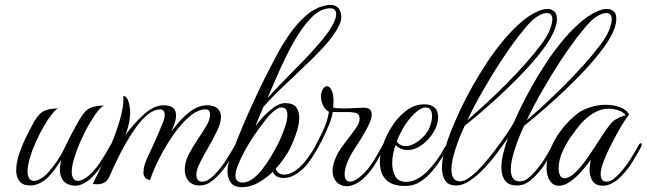

<svg xmlns="http://www.w3.org/2000/svg" viewBox="-20 -762 2677 795"><path d="M105 6Q74 6 60.5 -12Q47 -30 47 -56Q47 -89 60.5 -128Q74 -167 92 -202.5Q110 -238 121 -258Q143 -295 165.5 -304Q188 -313 221 -313Q211 -310 195 -289.5Q179 -269 161.5 -239Q144 -209 128.5 -174.5Q113 -140 103.5 -107.5Q94 -75 94 -52Q94 -35 100.5 -24Q107 -13 121 -13Q133 -13 149 -22.5Q165 -32 178 -46Q222 -95 249.5 -153.5Q277 -212 311 -270Q333 -307 355.5 -316Q378 -325 411 -325Q401 -322 384 -300.5Q367 -279 348.5 -247Q330 -215 314 -178.5Q298 -142 287.5 -108Q277 -74 277 -50Q277 -34 283.5 -23.5Q290 -13 303 -13Q315 -13 331 -23Q347 -33 360 -46Q383 -71 402 -101Q421 -131 440 -165Q443 -169 445 -169Q449 -169 449 -163Q449 -158 447 -155Q429 -122 409 -89Q389 -56 360 -27Q344 -11 322.5 -0.5Q301 10 280 6Q252 1 240 -16.5Q228 -34 228 -59Q228 -79 234 -101Q222 -82 208.5 -63Q195 -44 178 -27Q164 -13 144.5 -3.5Q125 6 105 6Z M807 6Q777 6 761 -12.5Q745 -31 745 -59Q745 -90 761 -121.5Q777 -153 797.5 -183Q818 -213 834 -240Q850 -267 850 -288Q850 -296 846 -302.5Q842 -309 831 -309Q799 -309 764.5 -279.5Q730 -250 698 -204Q666 -158 640.5 -108Q615 -58 601 -16Q585 -20 579.5 -28.5Q574 -37 574 -47Q574 -63 578.5 -78Q583 -93 593 -115Q603 -137 619 -171.5Q635 -206 657 -261Q660 -269 661 -275Q662 -281 662 -286Q662 -309 643 -309Q619 -309 594 -289.5Q569 -270 545.5 -238Q522 -206 501 -169Q480 -132 463 -96.5Q446 -61 435 -35Q425 -12 411 -5.5Q397 1 384 1Q380 1 374.5 0.5Q369 0 364 0Q384 -40 406.5 -87.5Q429 -135 448 -183Q467 -231 479 -275Q491 -319 491 -351Q491 -355 490.5 -357Q490 -359 490 -361Q490 -364 492 -364Q502 -364 508 -351.5Q514 -339 516.5 -323.5Q519 -308 519 -299Q519 -274 513 -247.5Q507 -221 499 -203Q537 -254 577.5 -290Q618 -326 658 -326Q685 -326 697 -315Q709 -304 709 -284Q709 -270 704.5 -256Q700 -242 690 -218Q728 -270 764.5 -298Q801 -326 837 -326Q866 -326 880.5 -313Q895 -300 895 -278Q895 -254 879.5 -221.5Q864 -189 844 -154.5Q824 -120 808.5 -89.5Q793 -59 793 -39Q793 -28 798 -19Q803 -10 816 -10Q833 -10 848.5 -21.5Q864 -33 875 -46Q898 -71 917.5 -101.5Q937 -132 956 -166Q959 -170 960 -170Q964 -170 964 -161Q964 -155 962 -152Q944 -119 924 -87.5Q904 -56 875 -27Q862 -14 845 -4Q828 6 807 6Z M981 13Q949 13 935.5 -6Q922 -25 922 -52Q922 -72 928 -91Q934 -113 949 -151Q964 -189 982.5 -233.5Q1001 -278 1020 -319Q1028 -337 1038.5 -359.5Q1049 -382 1059.5 -404Q1070 -426 1077 -440Q1095 -475 1120 -523Q1145 -571 1177.5 -618.5Q1210 -666 1250 -700Q1290 -734 1337 -741Q1341 -742 1347 -742Q1370 -742 1381.5 -728Q1393 -714 1393 -694Q1393 -676 1386 -661Q1370 -625 1335.5 -585Q1301 -545 1261.5 -507.5Q1222 -470 1191 -440Q1165 -415 1145 -396.5Q1125 -378 1108 -360Q1091 -342 1071 -320Q1060 -295 1049.5 -269.5Q1039 -244 1038 -240Q1066 -278 1099.5 -306.5Q1133 -335 1161 -335Q1194 -335 1206.5 -318Q1219 -301 1219 -275Q1219 -251 1211 -224Q1203 -197 1192.5 -172.5Q1182 -148 1172 -131Q1162 -115 1149.5 -97.5Q1137 -80 1122 -64Q1126 -51 1135 -45Q1144 -39 1156 -39Q1170 -39 1185 -45.5Q1200 -52 1211 -61Q1234 -80 1253 -106Q1272 -132 1288 -160Q1289 -162 1289.5 -162Q1290 -162 1290 -162Q1292 -162 1292 -153Q1292 -149 1292 -145.5Q1292 -142 1290 -139Q1273 -109 1255 -85.5Q1237 -62 1211 -44Q1184 -25 1153 -25Q1139 -25 1127 -31Q1115 -37 1110 -51Q1082 -24 1049.5 -5.5Q1017 13 981 13ZM1087 -355Q1110 -381 1130 -401.5Q1150 -422 1179 -452Q1207 -480 1243.5 -518Q1280 -556 1312.5 -595Q1345 -634 1360 -664Q1372 -688 1372 -703Q1372 -732 1338 -727Q1305 -723 1274.5 -694Q1244 -665 1216.5 -621.5Q1189 -578 1165 -529Q1141 -480 1121.5 -434Q1102 -388 1087 -355ZM1024 -20Q1046 -35 1066 -61Q1086 -87 1101.5 -113Q1117 -139 1125 -154Q1131 -165 1141.5 -188.5Q1152 -212 1161 -239Q1170 -266 1170 -286Q1170 -300 1164.5 -308.5Q1159 -317 1145 -317Q1132 -317 1114.5 -302.5Q1097 -288 1080 -266Q1059 -240 1034 -203.5Q1009 -167 988.5 -128Q968 -89 958 -57Q955 -45 955 -36Q955 -20 963.5 -13Q972 -6 984 -6Q1004 -6 1024 -20Z M1479 -18Q1462 -4 1445.5 2.5Q1429 9 1415 9Q1390 9 1373.5 -8.5Q1357 -26 1357 -55Q1357 -72 1365 -96Q1378 -132 1404 -165Q1430 -198 1454 -232Q1469 -252 1469 -271Q1469 -281 1463.5 -288Q1458 -295 1444 -296Q1436 -298 1426 -298Q1416 -298 1406 -298H1378Q1372 -298 1367 -298Q1362 -298 1358 -299Q1354 -274 1341.5 -243Q1329 -212 1313 -181Q1297 -150 1282 -125Q1278 -119 1275 -119Q1272 -119 1272 -125Q1272 -132 1275 -136Q1296 -177 1315.5 -216.5Q1335 -256 1342 -299Q1319 -312 1311 -344Q1310 -349 1309.5 -353.5Q1309 -358 1309 -362Q1309 -380 1316.5 -392.5Q1324 -405 1334 -405Q1348 -405 1357 -378Q1359 -371 1360 -362.5Q1361 -354 1361 -346Q1361 -337 1360.5 -329.5Q1360 -322 1359 -317Q1366 -315 1377.5 -314Q1389 -313 1403 -313Q1424 -313 1447 -314.5Q1470 -316 1486 -316Q1505 -316 1512 -308Q1519 -300 1519 -288Q1519 -273 1511.5 -255.5Q1504 -238 1497 -226Q1484 -202 1472.5 -183.5Q1461 -165 1447 -144Q1426 -112 1416.5 -85.5Q1407 -59 1407 -41Q1407 -10 1430 -10Q1449 -10 1479 -37Q1498 -54 1514.5 -77.5Q1531 -101 1544.5 -125.5Q1558 -150 1567 -166Q1569 -169 1571 -169Q1575 -169 1575 -161Q1575 -155 1572 -150Q1555 -119 1533 -82Q1511 -45 1479 -18Z M1657 8Q1599 8 1575 -22Q1563 -35 1558 -53Q1553 -71 1553 -90Q1553 -114 1559 -138.5Q1565 -163 1574 -184Q1588 -217 1611 -250.5Q1634 -284 1666.5 -307Q1699 -330 1738 -330Q1764 -330 1779 -317Q1794 -304 1794 -277Q1794 -246 1775 -214.5Q1756 -183 1727 -162Q1698 -141 1667 -141Q1639 -141 1618 -161Q1612 -145 1608 -125.5Q1604 -106 1604 -86Q1604 -55 1616.5 -32Q1629 -9 1662 -9Q1686 -9 1708.5 -21.5Q1731 -34 1749 -52Q1769 -73 1787 -97Q1805 -121 1822 -153Q1824 -156 1825 -156Q1829 -156 1829 -147Q1829 -141 1825 -134Q1810 -107 1790 -79.5Q1770 -52 1749 -32Q1730 -14 1708 -3Q1686 8 1657 8ZM1623 -176Q1630 -166 1639.5 -161.5Q1649 -157 1659 -157Q1683 -157 1709 -175.5Q1735 -194 1751 -219Q1758 -230 1763.5 -248Q1769 -266 1769 -282Q1769 -296 1763.5 -306.5Q1758 -317 1742 -317Q1724 -317 1699.5 -295Q1675 -273 1653 -238Q1646 -226 1637.5 -210Q1629 -194 1623 -176Z M1869 6Q1836 6 1823 -15Q1810 -36 1810 -67Q1810 -100 1820.5 -139Q1831 -178 1846 -215.5Q1861 -253 1874 -281Q1887 -309 1892 -320Q1910 -358 1937 -406Q1964 -454 1997 -504Q2030 -554 2068 -599Q2106 -644 2146 -677Q2186 -710 2226 -722Q2237 -725 2246 -725Q2263 -725 2274.5 -715.5Q2286 -706 2286 -683Q2286 -667 2278 -643Q2265 -608 2234 -565.5Q2203 -523 2161 -477.5Q2119 -432 2072.5 -388Q2026 -344 1982 -306Q1938 -268 1904 -241Q1895 -222 1887.5 -204Q1880 -186 1874 -169Q1871 -160 1865 -142Q1859 -124 1854 -102Q1849 -80 1849 -60Q1849 -40 1857 -25.5Q1865 -11 1886 -11Q1903 -11 1927.5 -29.5Q1952 -48 1978.5 -78Q2005 -108 2030.5 -141.5Q2056 -175 2077 -206Q2098 -237 2109 -257Q2118 -279 2126 -296Q2134 -313 2138 -320Q2156 -358 2183 -406Q2210 -454 2243 -504Q2276 -554 2314 -599Q2352 -644 2392 -677Q2432 -710 2472 -722Q2483 -725 2492 -725Q2509 -725 2520.5 -715.5Q2532 -706 2532 -683Q2532 -667 2524 -643Q2511 -608 2480 -565.5Q2449 -523 2407 -477.5Q2365 -432 2318.5 -388Q2272 -344 2228 -306Q2184 -268 2150 -241Q2141 -222 2133.5 -204Q2126 -186 2120 -169Q2117 -160 2111 -142Q2105 -124 2100 -102Q2095 -80 2095 -60Q2095 -40 2103 -25.5Q2111 -11 2132 -11Q2149 -11 2164 -22Q2179 -33 2190 -46Q2213 -71 2230.5 -97.5Q2248 -124 2265 -157Q2269 -164 2271 -164Q2273 -164 2273 -158Q2273 -149 2269 -139Q2250 -104 2234.5 -80Q2219 -56 2190 -27Q2177 -14 2160 -4Q2143 6 2121 6Q2085 6 2070.5 -15Q2056 -36 2056 -68Q2056 -95 2064 -127.5Q2072 -160 2083 -191Q2062 -160 2036 -125.5Q2010 -91 1981 -61Q1952 -31 1923.5 -12.5Q1895 6 1869 6ZM1915 -264Q1946 -291 1987 -328.5Q2028 -366 2071 -409Q2114 -452 2152.5 -495Q2191 -538 2219.5 -576Q2248 -614 2258 -642Q2267 -668 2267 -682Q2267 -708 2244 -708Q2231 -708 2213 -698.5Q2195 -689 2180 -674Q2156 -650 2122 -605.5Q2088 -561 2051 -504Q2014 -447 1978.5 -385Q1943 -323 1915 -264ZM2161 -264Q2193 -291 2233.5 -328.5Q2274 -366 2317 -409Q2360 -452 2398.5 -495Q2437 -538 2465.5 -576Q2494 -614 2504 -642Q2513 -668 2513 -682Q2513 -708 2490 -708Q2477 -708 2459 -698.5Q2441 -689 2426 -674Q2402 -650 2368 -605.5Q2334 -561 2297 -504Q2260 -447 2224.5 -385Q2189 -323 2161 -264Z M2477 7Q2445 7 2433 -13.5Q2421 -34 2421 -59Q2421 -64 2422.5 -76.5Q2424 -89 2426 -100Q2412 -81 2392.5 -58Q2373 -35 2353 -19Q2321 7 2295 7Q2270 7 2256.5 -14Q2243 -35 2243 -67Q2243 -108 2261 -150Q2279 -192 2308.5 -229.5Q2338 -267 2374 -294Q2395 -309 2425.5 -318.5Q2456 -328 2487 -328Q2522 -328 2548.5 -317.5Q2575 -307 2585 -288Q2564 -261 2542 -221.5Q2520 -182 2504 -150Q2493 -128 2480 -95.5Q2467 -63 2467 -40Q2467 -30 2472 -20Q2477 -10 2491 -10Q2507 -10 2522 -22Q2537 -34 2547 -46Q2570 -71 2589 -101Q2608 -131 2627 -165Q2630 -169 2633 -169Q2637 -169 2637 -163Q2637 -158 2635 -155Q2618 -122 2597 -89Q2576 -56 2547 -27Q2533 -13 2514 -3Q2495 7 2477 7ZM2317 -24Q2336 -24 2358.5 -44.5Q2381 -65 2402.5 -94.5Q2424 -124 2441.5 -151.5Q2459 -179 2469 -194Q2490 -227 2508 -249Q2526 -271 2564 -283Q2566 -283 2567.5 -283.5Q2569 -284 2571 -284Q2562 -298 2541 -305Q2520 -312 2500 -312Q2469 -312 2440 -295Q2411 -278 2387 -252Q2364 -225 2342 -193Q2320 -161 2306.5 -128Q2293 -95 2293 -65Q2293 -49 2298.5 -36.5Q2304 -24 2317 -24Z"/></svg>

Font: MonteCarlo
Style: Regular
Weight: 400
Designer: Robert E. Leuschke
Foundry: Robert E. Leuschke
Version: Version 1.010; ttfautohint (v1.8.3)